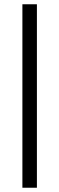

<svg xmlns="http://www.w3.org/2000/svg" viewBox="-20 -720 278 900"><path d="M85 -700H153V160H85Z"/></svg>

Font: Sarabun Light
Style: Regular
Weight: 300
Designer: Suppakit Chalermlarp | Katatrad Co.,Ltd.
Foundry: Cadson Demak Co.,Ltd.
Version: Version 1.000; ttfautohint (v1.6)